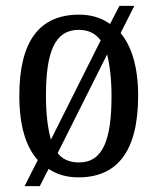

<svg xmlns="http://www.w3.org/2000/svg" viewBox="-20 -596 538 656"><path d="M109 -49 64 40H116L146 -19C174 0 208 10 248 10C382 10 452 -81 452 -269C452 -366 430 -438 392 -483L439 -576H388L356 -514C327 -535 291 -546 251 -546C115 -546 46 -456 46 -269C46 -167 68 -95 109 -49ZM324 -458 154 -119C143 -158 137 -207 137 -269C137 -418 167 -494 249 -494C282 -494 306 -482 324 -458ZM250 -41C217 -41 193 -52 177 -73L346 -410C355 -374 361 -327 361 -268C361 -119 332 -41 250 -41Z"/></svg>

Font: Noto Serif Khmer Condensed
Style: Regular
Weight: 400
Width: 3
Designer: Danh Hong and the Monotype Design Team
Foundry: Monotype Imaging Inc.
Version: Version 2.004